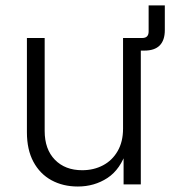

<svg xmlns="http://www.w3.org/2000/svg" viewBox="-20 -679 647 707"><path d="M461.4 -492.7V-539.1H503.9Q527.3 -539.1 527.3 -563V-659.2H586.9V-567.9Q586.9 -530.8 568.1 -511.7Q549.3 -492.7 511.7 -492.7ZM266.6 7.8Q211.9 7.8 169.4 -15.4Q127 -38.6 103 -83.3Q79.1 -127.9 79.1 -191.9V-539.1H144.5V-196.8Q144.5 -129.4 182.1 -90.8Q219.7 -52.2 282.7 -52.2Q325.2 -52.2 359.4 -70.3Q393.6 -88.4 413.3 -122.8Q433.1 -157.2 433.1 -205.1V-539.1H498.5V0H435.1V-126H446.8Q423.8 -55.2 375.7 -23.7Q327.6 7.8 266.6 7.8Z"/></svg>

Font: Inter 18pt Light
Style: Regular
Weight: 300
Designer: Rasmus Andersson
Foundry: rsms
Version: Version 4.001;git-66647c0bb